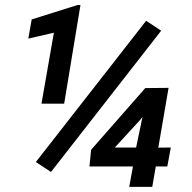

<svg xmlns="http://www.w3.org/2000/svg" viewBox="-20 -728 749 748"><path d="M293.5 -708.5H282.2L103.5 -652.3L90.3 -577.6L189.9 -600.6L141.6 -324.2H230ZM607.9 -608.4 549.3 -647 119.6 -96.7 178.7 -58.1ZM636.7 -385.7 545.9 -384.8 335 -144.5 328.6 -79.6H498L483.4 0H573.2L586.9 -79.6H631.8L645.5 -153.3L596.7 -152.8ZM526.4 -261.2 535.2 -272.9 510.3 -153.3H427.2Z"/></svg>

Font: Roboto Medium
Style: Italic
Weight: 500
Italic angle: -12°
Designer: Google
Version: Version 2.137; 2017